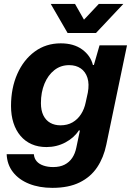

<svg xmlns="http://www.w3.org/2000/svg" viewBox="-20 -763 662 960"><path d="M241.7 176.3Q176.4 176.3 125.4 155.9Q74.3 135.4 44.9 97.6Q15.4 59.7 13.3 8H149.3Q151 29.3 163.4 43.4Q175.7 57.6 197.3 64.9Q218.9 72.3 246 72.3Q279.4 72.3 302.9 60.3Q326.4 48.3 341.1 26.5Q355.7 4.7 361.7 -25.4L379.6 -110.7H374Q350.4 -73.9 306.9 -50.8Q263.4 -27.7 212.1 -27.7Q170.7 -27.7 138.2 -42.1Q105.7 -56.4 82.6 -83.6Q59.4 -110.9 47.3 -148.6Q35.1 -186.3 35.1 -233Q35.1 -322.6 66.5 -393.4Q97.9 -464.3 153.9 -505.3Q210 -546.3 283.7 -546.3Q348.6 -546.3 390.6 -515.9Q432.7 -485.4 444.6 -437.9H449.4L477.7 -536.3H615L511.4 -39.1Q498.3 24.7 465.8 73.4Q433.3 122 378.2 149.1Q323.1 176.3 241.7 176.3ZM282.4 -136.4Q317.1 -136.4 342.8 -151.3Q368.4 -166.1 385.1 -192.1Q401.9 -218.1 408.7 -252.1L419.1 -299.7Q427 -343 417.3 -373.6Q407.6 -404.3 383.9 -420.8Q360.1 -437.3 325.7 -437.3Q283.4 -437.3 251.8 -412.4Q220.1 -387.4 202.4 -344.6Q184.6 -301.7 184.6 -247.4Q184.6 -211 196.8 -186.2Q209 -161.4 231.1 -148.9Q253.1 -136.4 282.4 -136.4ZM317.9 -598.1 233.7 -743.4H355.1L399.9 -664.6L474.1 -743.4H596.7L460 -598.1Z"/></svg>

Font: Mona Sans ExtraLight
Style: Italic
Weight: 200
Italic angle: -11.6951°
Designer: Deni Anggara
Foundry: GitHub
Version: Version 2.000